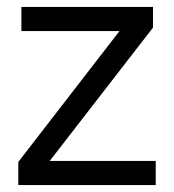

<svg xmlns="http://www.w3.org/2000/svg" viewBox="-20 -536 504 556"><path d="M33 0V-67L326 -446H42V-516H423V-456L124 -70H431V0Z"/></svg>

Font: IBM Plex Sans KR
Style: Regular
Weight: 400
Designer: Mike Abbink; Paul van der Laan; Pieter van Rosmalen; Wujin Sim; Chorong Kim; Dohee Lee;
Foundry: Sandoll Inc.
Version: Version 1.001